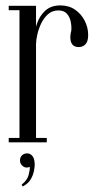

<svg xmlns="http://www.w3.org/2000/svg" viewBox="-20 -516 350 696"><path d="M87.8 88.8Q74.5 95 63.5 86.9Q52.5 78.9 52.5 65.5Q52.5 53.9 59.9 46.9Q67.2 40 78.2 40Q90.2 40 98 50.1Q105.8 60.1 105.8 81.6Q105.8 89.4 102.9 104.2Q100.1 119.1 91.2 134.2Q82.4 149.2 62.4 160.1L58.5 153.2Q78.8 137.6 83.9 117.8Q89 97.9 87.8 88.8ZM104.4 -145.2V-375.1Q104.4 -401.9 113.8 -429.8Q123.1 -457.8 143.8 -477.1Q164.5 -496.4 198.8 -496.4Q230.1 -496.4 252.5 -480.6Q274.9 -464.9 287.2 -440.6Q299.6 -416.2 299.6 -389.4Q299.6 -366.1 290.1 -355.8Q280.6 -345.4 265.6 -345.4Q250.8 -345.4 243.4 -353.6Q236.1 -361.8 235.2 -375.4Q234.2 -389.1 238.4 -404.6Q239.9 -420.1 236.4 -437.2Q233 -454.4 222.5 -466.3Q212 -478.2 191.4 -478.2Q169.8 -478.2 154.4 -464.8Q139 -451.2 129.4 -431.3Q119.8 -411.4 115.2 -390.6Q110.6 -369.9 110.6 -356V-145.2ZM50.6 0V-495H110.6V0ZM110.6 0V-16H149.6V0ZM11.6 0V-16H50.6V0ZM11.6 -479V-495H50.6V-479Z"/></svg>

Font: Emberly Black
Style: Regular
Weight: 900
Designer: Rajesh Rajput
Foundry: Rajesh Rajput
Version: Version 1.000